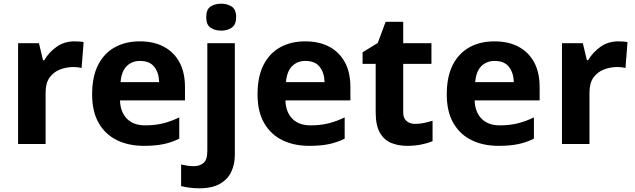

<svg xmlns="http://www.w3.org/2000/svg" viewBox="-20 -780 3440 1040"><path d="M383 -556Q394 -556 409 -555Q424 -554 433 -552L422 -412Q415 -414 401.5 -415.5Q388 -417 378 -417Q340 -417 305 -403.5Q270 -390 248.5 -360Q227 -330 227 -278V0H78V-546H191L213 -454H220Q244 -496 286 -526Q328 -556 383 -556Z M737 -556Q813 -556 867.5 -527Q922 -498 952 -443Q982 -388 982 -308V-236H630Q632 -173 667.5 -137Q703 -101 766 -101Q819 -101 862 -111.5Q905 -122 951 -144V-29Q911 -9 866.5 0.5Q822 10 759 10Q677 10 614 -20.5Q551 -51 515 -113Q479 -175 479 -269Q479 -365 511.5 -428.5Q544 -492 602 -524Q660 -556 737 -556ZM738 -450Q695 -450 666.5 -422Q638 -394 633 -335H842Q841 -385 816 -417.5Q791 -450 738 -450Z M1059 240Q1034 240 1006.5 236.5Q979 233 961 228V111Q979 115 995 117.5Q1011 120 1031 120Q1061 120 1082 103Q1103 86 1103 37V-546H1252V59Q1252 109 1233 150Q1214 191 1171.5 215.5Q1129 240 1059 240ZM1097 -687Q1097 -729 1120.5 -744.5Q1144 -760 1178 -760Q1211 -760 1235 -744.5Q1259 -729 1259 -687Q1259 -646 1235 -630Q1211 -614 1178 -614Q1144 -614 1120.5 -630Q1097 -646 1097 -687Z M1633 -556Q1709 -556 1763.5 -527Q1818 -498 1848 -443Q1878 -388 1878 -308V-236H1526Q1528 -173 1563.5 -137Q1599 -101 1662 -101Q1715 -101 1758 -111.5Q1801 -122 1847 -144V-29Q1807 -9 1762.5 0.5Q1718 10 1655 10Q1573 10 1510 -20.5Q1447 -51 1411 -113Q1375 -175 1375 -269Q1375 -365 1407.5 -428.5Q1440 -492 1498 -524Q1556 -556 1633 -556ZM1634 -450Q1591 -450 1562.5 -422Q1534 -394 1529 -335H1738Q1737 -385 1712 -417.5Q1687 -450 1634 -450Z M2229 -109Q2254 -109 2277 -114Q2300 -119 2323 -126V-15Q2299 -5 2263.5 2.5Q2228 10 2186 10Q2137 10 2098.5 -6Q2060 -22 2037.5 -61.5Q2015 -101 2015 -171V-434H1944V-497L2026 -547L2069 -662H2164V-546H2317V-434H2164V-171Q2164 -140 2182 -124.5Q2200 -109 2229 -109Z M2658 -556Q2734 -556 2788.5 -527Q2843 -498 2873 -443Q2903 -388 2903 -308V-236H2551Q2553 -173 2588.5 -137Q2624 -101 2687 -101Q2740 -101 2783 -111.5Q2826 -122 2872 -144V-29Q2832 -9 2787.5 0.5Q2743 10 2680 10Q2598 10 2535 -20.5Q2472 -51 2436 -113Q2400 -175 2400 -269Q2400 -365 2432.5 -428.5Q2465 -492 2523 -524Q2581 -556 2658 -556ZM2659 -450Q2616 -450 2587.5 -422Q2559 -394 2554 -335H2763Q2762 -385 2737 -417.5Q2712 -450 2659 -450Z M3329 -556Q3340 -556 3355 -555Q3370 -554 3379 -552L3368 -412Q3361 -414 3347.5 -415.5Q3334 -417 3324 -417Q3286 -417 3251 -403.5Q3216 -390 3194.5 -360Q3173 -330 3173 -278V0H3024V-546H3137L3159 -454H3166Q3190 -496 3232 -526Q3274 -556 3329 -556Z"/></svg>

Font: Noto Sans Cham
Style: Bold
Weight: 700
Version: Version 2.002